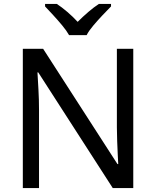

<svg xmlns="http://www.w3.org/2000/svg" viewBox="-20 -964 800 984"><path d="M663 0H558L176 -593H172Q174 -558 177 -506Q180 -454 180 -399V0H97V-714H201L582 -123H586Q585 -139 583.5 -171Q582 -203 580.5 -241Q579 -279 579 -311V-714H663ZM334 -784Q321 -807 299 -833.5Q277 -860 253 -886Q229 -912 211 -931V-944H271Q297 -927 325 -903Q353 -879 378 -852Q405 -879 433 -903Q461 -927 487 -944H549V-931Q530 -912 505.5 -886Q481 -860 458.5 -833.5Q436 -807 424 -784Z"/></svg>

Font: Noto Sans Ugaritic
Style: Regular
Weight: 400
Designer: Monotype Design Team
Foundry: Monotype Imaging Inc.
Version: Version 2.001; ttfautohint (v1.8.4.7-5d5b)